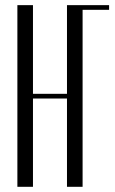

<svg xmlns="http://www.w3.org/2000/svg" viewBox="-20 -719 442 739"><path d="M46.9 -699.2H106.9V-357.9H237.8V-699.2H399.9V-681.2H297.9V0H237.8V-339.8H106.9V0H46.9Z"/></svg>

Font: Moniqa Narrow Heading
Style: Regular
Weight: 400
Width: 4
Designer: Rajesh Rajput
Foundry: Rajesh Rajput
Version: Version 1.000